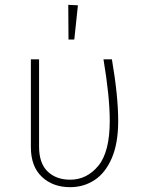

<svg xmlns="http://www.w3.org/2000/svg" viewBox="-20 -766 599 796"><path d="M470 -264Q470 -172 443.5 -110.5Q417 -49 372 -19.5Q327 10 271 10Q199 10 153.5 -33Q108 -76 108 -156V-520H142V-158Q142 -89 177.5 -55Q213 -21 271 -21Q340 -21 387.5 -78.5Q435 -136 435 -265Q435 -366 409 -520H444Q470 -368 470 -264ZM303 -744 288 -602H264L263 -746Z"/></svg>

Font: FiraGO UltraLight
Style: Regular
Weight: 200
Designer: bBox Type
Foundry: bBox Type GmbH
Version: Version 1.001